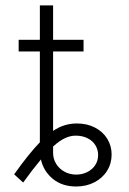

<svg xmlns="http://www.w3.org/2000/svg" viewBox="-20 -677 474 708"><path d="M175.8 -657.2V-530.3H288.1V-487.3H175.8V-194.3Q196.8 -208.5 218.3 -215.1Q239.7 -221.7 263.7 -221.7Q301.3 -221.7 330.3 -206.5Q359.4 -191.4 375.5 -165.3Q391.6 -139.2 391.6 -107.4Q391.6 -74.2 375 -47.4Q358.4 -20.5 328.4 -4.9Q298.3 10.7 260.7 10.7Q209.5 10.7 175 -17.3Q140.6 -45.4 130.9 -88.9Q101.6 -54.2 65.4 -3.9L32.2 -34.2Q86.4 -110.4 127 -152.3V-487.3H48.8V-530.3H127V-657.2ZM260.7 -33.2Q283.2 -33.2 301.8 -42.5Q320.3 -51.8 331.1 -68.1Q341.8 -84.5 341.8 -105.5Q341.8 -125 331.8 -141.4Q321.8 -157.7 303 -167.2Q284.2 -176.8 258.8 -176.8Q239.3 -176.8 219 -167.2Q198.7 -157.7 175.8 -136.7V-113.3Q175.8 -91.3 187 -73Q198.2 -54.7 217.8 -43.9Q237.3 -33.2 260.7 -33.2Z"/></svg>

Font: Pretendard ExtraLight
Style: Regular
Weight: 200
Designer: Base glyphs from Inter by Rasmus Andersson; Hangeul glyphs from Noto Sans CJK(Source Han Sans) by Jang Soo-young and Kan
Foundry: Kil Hyung-jin
Version: Version 1.309